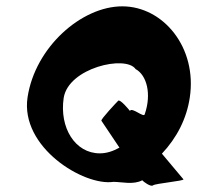

<svg xmlns="http://www.w3.org/2000/svg" viewBox="-20 -590 630 606"><path d="M67 -283C43 -125 245 -2 338 -16C364 -16 401 -6 429 -21C432 -17 456 1 463 -5C470 -11 562 -19 559 -24L491 -105C538 -155 569 -215 579 -282C603 -440 495 -570 366 -570C237 -570 91 -441 67 -283ZM181 -281C196 -376 377 -417 408 -372C443 -353 459 -294 437 -230C435 -216 397 -253 390 -240C387 -244 359 -278 353 -272C347 -266 298 -214 300 -209L357 -124C337 -113 317 -106 295 -106C217 -106 167 -187 181 -281Z"/></svg>

Font: Ampere
Style: SCCndIta
Weight: 400
Version: Version 1